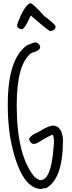

<svg xmlns="http://www.w3.org/2000/svg" viewBox="-20 -1207 462 1240"><path d="M211.9 -933.6Q239.3 -922.9 239.3 -902.3Q239.3 -879.9 183.6 -865.2Q87.9 -795.9 87.9 -527.3Q87.9 -204.1 202.1 -65.4Q228.5 -43.9 241.2 -43.9Q309.6 -43.9 325.2 -248L329.1 -291Q326.2 -336.9 318.4 -336.9Q284.2 -323.2 214.8 -280.3L196.3 -277.3Q179.7 -277.3 168 -305.7Q168 -329.1 235.4 -358.4Q293 -395.5 322.3 -395.5Q377.9 -395.5 386.7 -308.6V-302.7Q386.7 -52.7 278.3 7.8Q249 9.8 249 13.7Q107.4 13.7 44.9 -324.2Q30.3 -425.8 30.3 -512.7V-533.2Q30.3 -828.1 155.3 -915Q198.2 -933.6 211.9 -933.6ZM338.9 -1038.1Q339.8 -1011.7 305.7 -1005.9Q294.9 -1005.9 180.7 -1105.5H177.7Q140.6 -1019.5 121.1 -1018.6H118.2Q90.8 -1022.5 89.8 -1045.9Q135.7 -1172.9 175.8 -1186.5Q190.4 -1187.5 266.6 -1102.5Q324.2 -1061.5 338.9 -1038.1Z"/></svg>

Font: Sue Ellen Francisco 
Style: Regular
Weight: 400
Designer: Kimberly Geswein
Foundry: Kimberly Geswein
Version: Version 1.002 2007